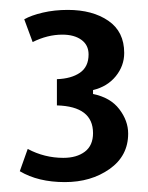

<svg xmlns="http://www.w3.org/2000/svg" viewBox="-20 -732 299 388"><path d="M111 -364Q164 -364 201.5 -390.5Q239 -417 239 -462Q239 -488 221 -511.5Q203 -535 168 -542V-550Q197 -557 214 -578Q231 -599 231 -625Q231 -668 199 -690Q167 -712 117 -712Q90 -712 66.5 -706.5Q43 -701 29 -693L46 -647Q76 -662 106 -662Q130 -662 144.5 -651.5Q159 -641 159 -622Q159 -597 141.5 -585Q124 -573 95 -572V-519Q168 -517 168 -463Q168 -438 151.5 -425.5Q135 -413 108 -413Q70 -413 36 -431L20 -386Q57 -364 111 -364Z"/></svg>

Font: Voces
Style: Regular
Weight: 400
Designer: Ana Paula Megda, Pablo Ugerman
Foundry: Ana Paula Megda, Pablo Ugerman
Version: Version 1.100